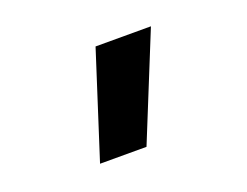

<svg xmlns="http://www.w3.org/2000/svg" viewBox="-64 -890 728 567"><g transform="rotate(-20 300.0 -607.0)"><path d="M167 -442 273 -772H447L313 -442Z"/></g></svg>

Font: Iosevka Heavy Extended
Style: Regular
Weight: 900
Width: 7
Monospace: yes
Designer: Belleve Invis
Foundry: Belleve Invis
Version: Version 32.5.0; ttfautohint (v1.8.4)